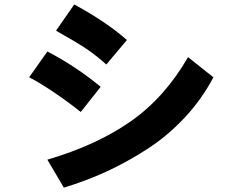

<svg xmlns="http://www.w3.org/2000/svg" viewBox="-20 -816 1040 865"><path d="M232.4 -677.7 314.5 -795.9Q457 -718.8 551.8 -635.7L459 -525.4Q412.1 -567.4 366.7 -597.7Q321.3 -627.9 232.4 -677.7ZM111.3 -467.8 193.4 -584Q321.3 -517.6 433.6 -424.8L343.8 -311.5Q289.1 -355.5 221.7 -400.9Q154.3 -446.3 111.3 -467.8ZM193.4 -96.7Q416 -162.1 569.3 -269.5Q722.7 -377 827.1 -558.6L941.4 -467.8Q889.6 -369.1 812 -286.1Q734.4 -203.1 642.6 -144Q550.8 -85 459.5 -43Q368.2 -1 267.6 29.3Z"/></svg>

Font: Gothic A1 Black
Style: Regular
Weight: 900
Version: Version 2.50